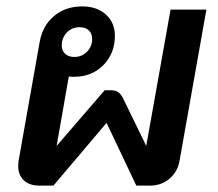

<svg xmlns="http://www.w3.org/2000/svg" viewBox="-20 -580 680 600"><path d="M625 -550 541 -77Q535 -43 509.5 -21.5Q484 0 449 0H406L313 -196L147 0H102Q72 0 54.5 -16.5Q37 -33 37 -61Q37 -71 38 -77L104 -449Q113 -500 149 -530Q185 -560 237 -560Q283 -560 311 -534.5Q339 -509 339 -468Q339 -413 303 -376.5Q267 -340 211 -340Q200 -340 195 -341L157 -124L307 -298H326Q341 -298 349.5 -292Q358 -286 365 -272L437 -124L513 -550ZM173 -438Q173 -422 183.5 -412Q194 -402 212 -402Q236 -402 252 -418.5Q268 -435 268 -458Q268 -475 257.5 -485Q247 -495 229 -495Q205 -495 189 -478.5Q173 -462 173 -438Z"/></svg>

Font: Bai Jamjuree SemiBold
Style: Italic
Weight: 600
Italic angle: -10°
Version: Version 1.000; ttfautohint (v1.6)